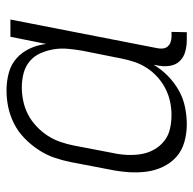

<svg xmlns="http://www.w3.org/2000/svg" viewBox="-22 -560 594 590"><g transform="rotate(-90 275.0 -265.0)"><path d="M188 12Q160 12 133.5 4.5Q107 -3 88 -20Q69 -37 57.5 -61Q46 -85 42.5 -112Q39 -139 41 -167.5Q43 -196 49 -225L72 -345Q77 -370 85.5 -395Q94 -420 109.5 -443.5Q125 -467 145 -486.5Q165 -506 189.5 -518.5Q214 -531 240 -536.5Q266 -542 292 -542Q320 -542 346 -535Q372 -528 391 -511Q410 -494 421 -470Q432 -446 435 -420L457 -530H510L422 -79Q420 -70 421 -61.5Q422 -53 427 -47Q432 -41 440 -38Q448 -35 457 -35H472L471 12H447Q428 12 410.5 7Q393 2 381.5 -10.5Q370 -23 367.5 -41.5Q365 -60 369 -79L371 -90Q357 -66 336.5 -46Q316 -26 292 -12.5Q268 1 241 6.5Q214 12 188 12ZM216 -35Q236 -35 256 -39Q276 -43 295.5 -52.5Q315 -62 332 -77Q349 -92 361 -110.5Q373 -129 379.5 -148.5Q386 -168 390 -188L414 -308Q418 -331 420 -353.5Q422 -376 418.5 -397Q415 -418 406.5 -437.5Q398 -457 382 -470.5Q366 -484 345 -489.5Q324 -495 301 -495Q281 -495 259.5 -490.5Q238 -486 218.5 -476Q199 -466 182 -450Q165 -434 153 -415.5Q141 -397 134 -376.5Q127 -356 123 -336L100 -216Q95 -193 94 -171Q93 -149 96.5 -128Q100 -107 110 -89Q120 -71 136 -58Q152 -45 173 -40Q194 -35 216 -35Z"/></g></svg>

Font: Lode Dark
Style: Italic
Weight: 400
Italic angle: -11°
Monospace: yes
Designer: Belleve Invis
Foundry: Belleve Invis
Version: Version 29.2.0; ttfautohint (v1.8.3)